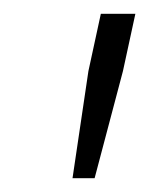

<svg xmlns="http://www.w3.org/2000/svg" viewBox="-20 -708 216 278"><path d="M85 -450 108 -605 126 -688H176L158 -605L117 -450Z"/></svg>

Font: Saira UltraCondensed Light
Style: Italic
Weight: 300
Width: 1
Italic angle: -12°
Designer: Hector Gatti with collaboration of the Omnibus-Type team
Foundry: Omnibus-Type
Version: Version 1.101